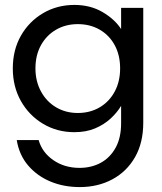

<svg xmlns="http://www.w3.org/2000/svg" viewBox="-20 -528 660 780"><path d="M304 232Q239 232 185 209.5Q131 187 94.5 144.5Q58 102 48 41H137Q151 91 196.5 122.5Q242 154 303 154Q351 154 389 133.5Q427 113 449.5 72.5Q472 32 472 -27V-98Q456 -71 429.5 -46.5Q403 -22 366.5 -6.5Q330 9 282 9Q212 9 155 -25Q98 -59 65 -117.5Q32 -176 32 -250Q32 -325 65 -383Q98 -441 155 -474.5Q212 -508 282 -508Q347 -508 396.5 -479Q446 -450 472 -410V-496H562V-30Q562 52 528.5 110.5Q495 169 436.5 200.5Q378 232 304 232ZM296 -69Q346 -69 385 -92Q424 -115 446 -156Q468 -197 468 -250Q468 -304 446 -344.5Q424 -385 385 -407.5Q346 -430 296 -430Q247 -430 208 -407.5Q169 -385 146.5 -344.5Q124 -304 124 -250Q124 -198 146.5 -156.5Q169 -115 208 -92Q247 -69 296 -69Z"/></svg>

Font: Host Grotesk Light
Style: Regular
Weight: 400
Version: Version 1.003